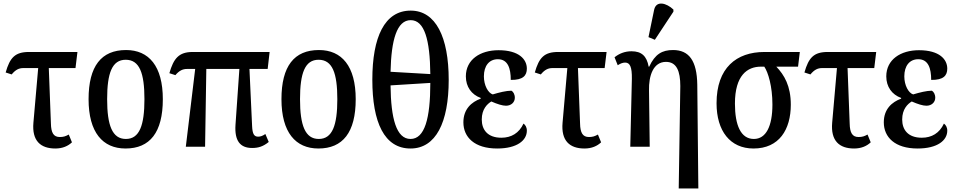

<svg xmlns="http://www.w3.org/2000/svg" viewBox="-20 -830 5411 1086"><path d="M293 10C334 10 365 -4 387 -25L369 -69C351 -59 339 -55 318 -55C283 -55 269 -79 268 -131L256 -445H407L418 -536H144C65 -536 36 -504 12 -420L46 -409C68 -436 88 -445 112 -445H196L169 -136C160 -34 209 10 293 10Z M690 10C828 10 901 -81 901 -269C901 -456 822 -547 693 -547C553 -547 481 -456 481 -269C481 -81 561 10 690 10ZM692 -44C615 -44 586 -121 586 -269C586 -417 614 -492 691 -492C769 -492 797 -417 797 -269C797 -121 769 -44 692 -44Z M1031 0H1140L1147 -440H1334L1312 -124C1306 -34 1338 7 1406 7C1441 7 1468 -1 1500 -27L1481 -72C1465 -61 1453 -57 1440 -57C1417 -57 1408 -73 1406 -116L1391 -440H1494L1505 -536H1070C991 -536 962 -499 938 -416L972 -405C994 -431 1014 -440 1038 -440H1084Z M1781 10C1919 10 1992 -81 1992 -269C1992 -456 1913 -547 1784 -547C1644 -547 1572 -456 1572 -269C1572 -81 1652 10 1781 10ZM1783 -44C1706 -44 1677 -121 1677 -269C1677 -417 1705 -492 1782 -492C1860 -492 1888 -417 1888 -269C1888 -121 1860 -44 1783 -44Z M2302 10C2445 10 2518 -137 2518 -378C2518 -620 2445 -770 2303 -770C2155 -770 2086 -620 2086 -379C2086 -137 2154 10 2302 10ZM2414 -411 2189 -424C2193 -605 2225 -716 2303 -716C2381 -716 2412 -605 2414 -411ZM2302 -44C2222 -44 2191 -159 2189 -347L2414 -361C2414 -159 2382 -44 2302 -44Z M2792 10C2905 10 2960 -36 2960 -91C2960 -111 2951 -124 2941 -131C2916 -77 2872 -51 2816 -51C2738 -51 2705 -96 2705 -154C2705 -213 2736 -242 2759 -256C2793 -241 2822 -232 2842 -232C2872 -232 2892 -252 2892 -277C2892 -297 2883 -311 2873 -317C2843 -317 2804 -307 2767 -296C2741 -304 2717 -347 2717 -398C2717 -458 2747 -495 2796 -495C2853 -495 2869 -443 2869 -378C2939 -377 2960 -403 2960 -442C2960 -494 2916 -546 2800 -546C2696 -546 2615 -493 2615 -398C2615 -339 2647 -295 2699 -276V-272C2647 -253 2601 -213 2601 -138C2601 -54 2664 10 2792 10Z M3286 10C3327 10 3358 -4 3380 -25L3362 -69C3344 -59 3332 -55 3311 -55C3276 -55 3262 -79 3261 -131L3249 -445H3400L3411 -536H3137C3058 -536 3029 -504 3005 -420L3039 -409C3061 -436 3081 -445 3105 -445H3189L3162 -136C3153 -34 3202 10 3286 10Z M3684 -605 3789 -764V-776C3750 -813 3692 -829 3680 -775L3648 -620ZM3819 236H3930L3924 -351C3922 -487 3877 -547 3787 -547C3725 -547 3685 -524 3652 -453H3649C3638 -513 3609 -540 3552 -540C3514 -540 3482 -527 3456 -506L3474 -461C3491 -472 3504 -476 3516 -476C3543 -476 3555 -452 3554 -384L3545 0H3655L3651 -318C3649 -402 3675 -480 3747 -480C3807 -480 3828 -428 3828 -343Z M4242 10C4387 10 4453 -97 4453 -238C4453 -344 4416 -406 4371 -453H4494L4504 -536H4304C4145 -536 4033 -446 4033 -246C4033 -89 4110 10 4242 10ZM4244 -44C4170 -44 4137 -122 4137 -244C4137 -404 4207 -453 4284 -453H4303C4325 -421 4349 -341 4349 -239C4349 -116 4313 -44 4244 -44Z M4811 10C4852 10 4883 -4 4905 -25L4887 -69C4869 -59 4857 -55 4836 -55C4801 -55 4787 -79 4786 -131L4774 -445H4925L4936 -536H4662C4583 -536 4554 -504 4530 -420L4564 -409C4586 -436 4606 -445 4630 -445H4714L4687 -136C4678 -34 4727 10 4811 10Z M5170 10C5283 10 5338 -36 5338 -91C5338 -111 5329 -124 5319 -131C5294 -77 5250 -51 5194 -51C5116 -51 5083 -96 5083 -154C5083 -213 5114 -242 5137 -256C5171 -241 5200 -232 5220 -232C5250 -232 5270 -252 5270 -277C5270 -297 5261 -311 5251 -317C5221 -317 5182 -307 5145 -296C5119 -304 5095 -347 5095 -398C5095 -458 5125 -495 5174 -495C5231 -495 5247 -443 5247 -378C5317 -377 5338 -403 5338 -442C5338 -494 5294 -546 5178 -546C5074 -546 4993 -493 4993 -398C4993 -339 5025 -295 5077 -276V-272C5025 -253 4979 -213 4979 -138C4979 -54 5042 10 5170 10Z"/></svg>

Font: Noto Serif Condensed Medium
Style: Regular
Weight: 500
Width: 3
Designer: Monotype Design Team
Foundry: Monotype Imaging Inc.
Version: Version 2.015